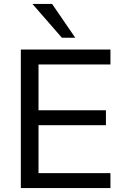

<svg xmlns="http://www.w3.org/2000/svg" viewBox="-20 -957 630 977"><path d="M86 0V-705H542V-629H176V-396H519V-320H176V-76H542V0ZM295 -765 145 -937H245L363 -765Z"/></svg>

Font: Mulish ExtraLight Medium
Style: Regular
Weight: 500
Version: Version 3.603